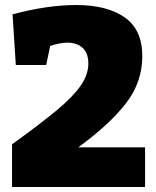

<svg xmlns="http://www.w3.org/2000/svg" viewBox="-20 -745 622 765"><path d="M558 -158V0H28V-170Q147 -256 209.5 -308.5Q272 -361 302 -404.5Q332 -448 332 -492Q332 -533 309.5 -554Q287 -575 248 -575Q219 -575 180 -562L164 -486H43L30 -688Q169 -725 283 -725Q406 -725 476.5 -676Q547 -627 547 -521Q547 -419 483.5 -335.5Q420 -252 292 -158Z"/></svg>

Font: Bitter Pro Black
Style: Regular
Weight: 900
Designer: Sol Matas, and Bitter project Authors
Foundry: Sol Matas
Version: Version 1.010